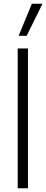

<svg xmlns="http://www.w3.org/2000/svg" viewBox="-20 -1010 248 1030"><path d="M75 0V-750H130V0ZM80 -818 151 -990H208L123 -818Z"/></svg>

Font: Mohave Light
Style: Regular
Weight: 300
Designer: Gumpita Rahayu
Foundry: Tokotype
Version: Version 2.003